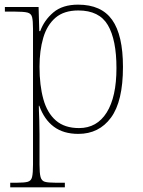

<svg xmlns="http://www.w3.org/2000/svg" viewBox="-20 -566 614 826"><path d="M24 240V220H55Q85 220 99.5 216Q114 212 118 195.5Q122 179 122 142V-442Q122 -477 118 -492.5Q114 -508 98 -512Q82 -516 45 -516H1V-536H146L149 -432H153Q170 -479 209.5 -512.5Q249 -546 316 -546Q416 -546 462.5 -480.5Q509 -415 509 -278Q509 -130 457.5 -60Q406 10 317 10Q253 10 211.5 -21Q170 -52 149 -111H147Q147 -103 147.5 -88Q148 -73 149 -48.5Q150 -24 150 13V142Q150 179 154.5 195.5Q159 212 173 216Q187 220 217 220H259V240ZM320 -15Q397 -15 439 -82Q481 -149 481 -273Q481 -395 444 -458Q407 -521 317 -521Q255 -521 218.5 -489.5Q182 -458 166 -403Q150 -348 150 -279Q150 -199 166.5 -139.5Q183 -80 220.5 -47.5Q258 -15 320 -15Z"/></svg>

Font: Noto Serif Armenian Thin
Style: Regular
Weight: 250
Version: Version 2.007